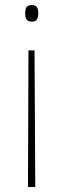

<svg xmlns="http://www.w3.org/2000/svg" viewBox="-20 -553 252 762"><path d="M132 -501C132 -519 127 -533 107 -533C83 -533 80 -518 80 -501C80 -481 84 -467 107 -467C127 -467 132 -482 132 -501ZM93 -353 91 189H120L117 -353Z"/></svg>

Font: Noto Sans Devanagari SemiCondensed Thin
Style: Regular
Weight: 100
Width: 4
Designer: Jelle Bosma - Monotype Design Team
Foundry: Monotype Imaging Inc.
Version: Version 2.004